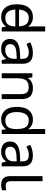

<svg xmlns="http://www.w3.org/2000/svg" viewBox="1254 -2054 810 3358"><g transform="rotate(90 1659.0 -375.0)"><path d="M104 -238V-303H480V-238ZM275 10Q175 10 115 -59.5Q55 -129 55 -267Q55 -405 115.5 -475.5Q176 -546 276 -546Q318 -546 349 -535.5Q380 -525 403 -507Q426 -489 442 -467H448Q447 -480 444.5 -505.5Q442 -531 442 -546V-760H530V0H459L446 -72H442Q426 -49 403 -30.5Q380 -12 348.5 -1Q317 10 275 10ZM289 -63Q374 -63 408.5 -109.5Q443 -156 443 -250V-266Q443 -366 410 -419.5Q377 -473 288 -473Q217 -473 181.5 -416.5Q146 -360 146 -265Q146 -169 181.5 -116Q217 -63 289 -63Z M903 -545Q1001 -545 1048 -502Q1095 -459 1095 -365V0H1031L1014 -76H1010Q987 -47 962.5 -27.5Q938 -8 906.5 1Q875 10 830 10Q782 10 743.5 -7Q705 -24 683 -59.5Q661 -95 661 -149Q661 -229 724 -272.5Q787 -316 918 -320L1009 -323V-355Q1009 -422 980 -448Q951 -474 898 -474Q856 -474 818 -461.5Q780 -449 747 -433L720 -499Q755 -518 803 -531.5Q851 -545 903 -545ZM929 -259Q829 -255 790.5 -227Q752 -199 752 -148Q752 -103 779.5 -82Q807 -61 850 -61Q918 -61 963 -98.5Q1008 -136 1008 -214V-262Z M1519 -546Q1615 -546 1664 -499.5Q1713 -453 1713 -349V0H1626V-343Q1626 -408 1597 -440Q1568 -472 1506 -472Q1417 -472 1383 -422Q1349 -372 1349 -278V0H1261V-536H1332L1345 -463H1350Q1368 -491 1394.5 -509.5Q1421 -528 1453 -537Q1485 -546 1519 -546Z M2069 10Q1969 10 1909 -59.5Q1849 -129 1849 -267Q1849 -405 1909.5 -475.5Q1970 -546 2070 -546Q2112 -546 2143 -535.5Q2174 -525 2197 -507Q2220 -489 2236 -467H2242Q2241 -480 2238.5 -505.5Q2236 -531 2236 -546V-760H2324V0H2253L2240 -72H2236Q2220 -49 2197 -30.5Q2174 -12 2142.5 -1Q2111 10 2069 10ZM2083 -63Q2168 -63 2202.5 -109.5Q2237 -156 2237 -250V-266Q2237 -366 2204 -419.5Q2171 -473 2082 -473Q2011 -473 1975.5 -416.5Q1940 -360 1940 -265Q1940 -169 1975.5 -116Q2011 -63 2083 -63Z M2697 -545Q2795 -545 2842 -502Q2889 -459 2889 -365V0H2825L2808 -76H2804Q2781 -47 2756.5 -27.5Q2732 -8 2700.5 1Q2669 10 2624 10Q2576 10 2537.5 -7Q2499 -24 2477 -59.5Q2455 -95 2455 -149Q2455 -229 2518 -272.5Q2581 -316 2712 -320L2803 -323V-355Q2803 -422 2774 -448Q2745 -474 2692 -474Q2650 -474 2612 -461.5Q2574 -449 2541 -433L2514 -499Q2549 -518 2597 -531.5Q2645 -545 2697 -545ZM2723 -259Q2623 -255 2584.5 -227Q2546 -199 2546 -148Q2546 -103 2573.5 -82Q2601 -61 2644 -61Q2712 -61 2757 -98.5Q2802 -136 2802 -214V-262Z M3213 10Q3169 10 3134.5 -4.5Q3100 -19 3080 -55.5Q3060 -92 3060 -157V-714H3149V-165Q3149 -117 3167.5 -93Q3186 -69 3226 -69Q3248 -69 3271.5 -72.5Q3295 -76 3308 -80V-6Q3294 1 3266.5 5.5Q3239 10 3213 10Z"/></g></svg>

Font: utelugu25
Style: Book
Weight: 400
Designer: Jelle Bosma - Monotype Design Team
Foundry: Monotype Imaging Inc.
Version: Version 2.003